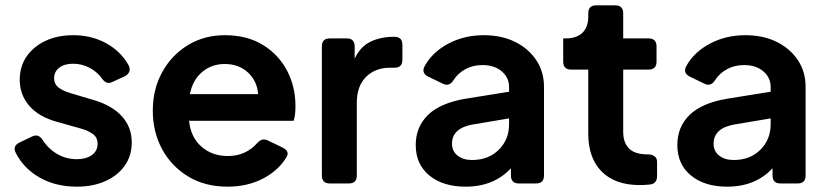

<svg xmlns="http://www.w3.org/2000/svg" viewBox="-20 -688 3101 720"><path d="M268 12Q189 12 129 -22Q69 -56 39 -115Q26 -141 54 -154L100 -176Q124 -188 140 -163Q162 -129 195.5 -110Q229 -91 268 -91Q303 -91 324.5 -106.5Q346 -122 346 -149Q346 -173 327.5 -186Q309 -199 283 -206L194 -231Q125 -250 89.5 -291.5Q54 -333 54 -389Q54 -439 80 -476.5Q106 -514 151 -535Q196 -556 255 -556Q323 -556 378 -526Q433 -496 463 -442Q469 -429 464.5 -418.5Q460 -408 448 -402L402 -381Q379 -369 362 -394Q344 -419 315.5 -434Q287 -449 254 -449Q221 -449 202 -434Q183 -419 183 -395Q183 -372 200.5 -359Q218 -346 247 -338L334 -312Q401 -292 437.5 -251.5Q474 -211 474 -154Q474 -104 448 -67Q422 -30 375.5 -9Q329 12 268 12Z M833 12Q749 12 686 -26Q623 -64 588 -128.5Q553 -193 553 -273Q553 -354 588.5 -418Q624 -482 685 -519Q746 -556 823 -556Q907 -556 966 -519.5Q1025 -483 1056.5 -423Q1088 -363 1088 -290Q1088 -275 1086.5 -260.5Q1085 -246 1081 -235H689Q695 -174 735 -138.5Q775 -103 834 -103Q870 -103 897.5 -116Q925 -129 944 -151Q953 -161 962.5 -164Q972 -167 985 -161L1039 -135Q1067 -121 1055 -100Q1026 -50 967.5 -19Q909 12 833 12ZM823 -448Q774 -448 738.5 -418.5Q703 -389 692 -335H948Q944 -385 909.5 -416.5Q875 -448 823 -448Z M1217 0Q1187 0 1187 -30V-514Q1187 -544 1217 -544H1280Q1310 -544 1310 -514V-468Q1331 -513 1369 -531.5Q1407 -550 1457 -550H1459Q1489 -550 1489 -520V-464Q1489 -434 1459 -434H1442Q1387 -434 1352.5 -399.5Q1318 -365 1318 -303V-30Q1318 0 1288 0Z M1726 12Q1641 12 1590 -30Q1539 -72 1539 -144Q1539 -212 1585 -257Q1631 -302 1727 -318L1889 -344V-362Q1889 -397 1861.5 -420.5Q1834 -444 1789 -444Q1754 -444 1726 -429Q1698 -414 1681 -388Q1665 -362 1641 -374L1587 -400Q1558 -414 1573 -441Q1602 -493 1661.5 -524.5Q1721 -556 1794 -556Q1861 -556 1911.5 -531Q1962 -506 1991 -462.5Q2020 -419 2020 -362V-30Q2020 0 1990 0H1926Q1896 0 1896 -30V-57Q1832 12 1726 12ZM1675 -149Q1675 -121 1696 -104.5Q1717 -88 1750 -88Q1812 -88 1850.5 -126.5Q1889 -165 1889 -222V-244L1752 -221Q1675 -207 1675 -149Z M2379 6Q2287 6 2236.5 -44.5Q2186 -95 2186 -187V-427H2122Q2092 -427 2092 -457V-544H2102Q2142 -544 2164 -565Q2186 -586 2186 -626V-638Q2186 -668 2216 -668H2287Q2317 -668 2317 -638V-544H2412Q2442 -544 2442 -514V-457Q2442 -427 2412 -427H2317V-194Q2317 -153 2339 -131Q2361 -109 2409 -109H2413Q2423 -109 2433.5 -102.5Q2444 -96 2444 -81V-28Q2444 1 2417 4Q2407 5 2397 5.5Q2387 6 2379 6Z M2707 12Q2622 12 2571 -30Q2520 -72 2520 -144Q2520 -212 2566 -257Q2612 -302 2708 -318L2870 -344V-362Q2870 -397 2842.5 -420.5Q2815 -444 2770 -444Q2735 -444 2707 -429Q2679 -414 2662 -388Q2646 -362 2622 -374L2568 -400Q2539 -414 2554 -441Q2583 -493 2642.5 -524.5Q2702 -556 2775 -556Q2842 -556 2892.5 -531Q2943 -506 2972 -462.5Q3001 -419 3001 -362V-30Q3001 0 2971 0H2907Q2877 0 2877 -30V-57Q2813 12 2707 12ZM2656 -149Q2656 -121 2677 -104.5Q2698 -88 2731 -88Q2793 -88 2831.5 -126.5Q2870 -165 2870 -222V-244L2733 -221Q2656 -207 2656 -149Z"/></svg>

Font: Pitagon Sans Text
Style: Bold
Weight: 700
Designer: Travis Tran
Foundry: Pitagon
Version: Version 1.001; ttfautohint (v1.8.4.7-5d5b);gftools[0.9.26]